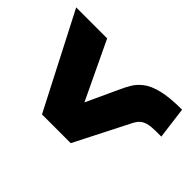

<svg xmlns="http://www.w3.org/2000/svg" viewBox="-103 -746 973 973"><g transform="rotate(45 383.5 -259.5)"><path d="M256 0 -5 -506H217L373 -178H357L441 -360Q455 -392 471.5 -420Q488 -448 517.5 -470.5Q547 -493 600 -506Q653 -519 741 -519L763 -348Q722 -349 693 -346.5Q664 -344 644.5 -332.5Q625 -321 611 -293L462 0Z"/></g></svg>

Font: Nunito Sans 7pt Expanded Black
Style: Regular
Weight: 900
Width: 7
Designer: Vernon Adams
Foundry: Vernon Adams
Version: Version 3.101;gftools[0.9.27]